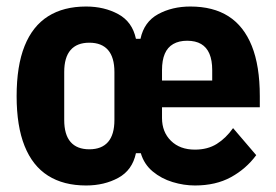

<svg xmlns="http://www.w3.org/2000/svg" viewBox="-20 -557 848 589"><path d="M254 -99Q292 -99 311.5 -121.5Q331 -144 331 -189V-336Q331 -381 311.5 -403.5Q292 -426 254 -426Q216 -426 196.5 -403.5Q177 -381 177 -336V-189Q177 -144 196.5 -121.5Q216 -99 254 -99ZM477 -310H631V-342Q631 -372 622.5 -392Q614 -412 597 -422Q580 -432 554 -432Q529 -432 511.5 -422Q494 -412 485.5 -392Q477 -372 477 -342ZM578 12Q544 12 509.5 1.5Q475 -9 448.5 -31Q422 -53 412 -87H397Q386 -35 343 -11.5Q300 12 244 12Q175 12 127.5 -18Q80 -48 55.5 -109Q31 -170 31 -262Q31 -355 55.5 -416Q80 -477 127.5 -507Q175 -537 244 -537Q300 -537 343 -513.5Q386 -490 397 -438H411Q422 -490 465 -513.5Q508 -537 564 -537Q634 -537 681 -507Q728 -477 752.5 -416Q777 -355 777 -262V-228H477V-195Q477 -152 504.5 -125Q532 -98 578 -98Q617 -98 645 -115.5Q673 -133 695 -164L766 -81Q735 -39 688.5 -13.5Q642 12 578 12Z"/></svg>

Font: IBM Plex Sans Condensed
Style: Bold
Weight: 700
Width: 3
Designer: Mike Abbink, Paul van der Laan, Pieter van Rosmalen
Foundry: Bold Monday
Version: Version 3.201